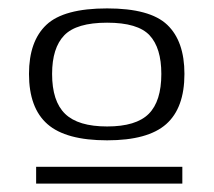

<svg xmlns="http://www.w3.org/2000/svg" viewBox="-20 -698 509 457"><path d="M49 -522Q49 -600 90.5 -639Q132 -678 235 -678Q337 -678 378 -639Q419 -600 419 -522Q419 -441 375.5 -402.5Q332 -364 235 -364Q137 -364 93 -402.5Q49 -441 49 -522ZM104 -522Q104 -457 135 -427Q166 -397 235 -397Q304 -397 334 -427Q364 -457 364 -522Q364 -584 336 -614Q308 -644 235 -644Q162 -644 133 -614Q104 -584 104 -522ZM66 -261V-301H414V-261Z"/></svg>

Font: Georama Extended Light
Style: Regular
Weight: 300
Width: 7
Designer: Jean-Baptiste Levee
Foundry: Production Type
Version: Version 1.000